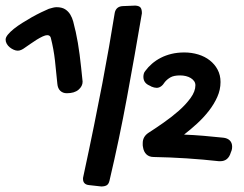

<svg xmlns="http://www.w3.org/2000/svg" viewBox="-73 -589 881 694"><path d="M341.8 -543Q346.7 -565.4 370.1 -566.9L416 -568.8Q430.2 -567.9 435.1 -561.5Q439.9 -555.2 439.9 -541Q414.1 -389.2 386.2 -238Q358.4 -86.9 322.8 64Q319.8 76.7 312.5 80.8Q305.2 85 293 85L249 80.1Q238.3 79.1 232.7 73.5Q227.1 67.9 227.1 58.1Q227.1 56.6 227.1 54.4Q227.1 52.2 228 49.8Q250 -52.2 266.8 -135Q283.7 -217.8 297.1 -288.3Q310.5 -358.9 321.3 -420.7Q332 -482.4 341.8 -543ZM522.9 -292.5Q509.8 -271.5 493.2 -271.5Q489.3 -271.5 484.1 -272.7Q479 -273.9 473.1 -276.4H474.1L467.3 -279.8Q445.3 -289.1 445.3 -311.5Q445.3 -316.9 446.8 -322.5Q448.2 -328.1 452.1 -332.5Q462.4 -346.7 476.6 -358.9Q490.7 -371.1 508.3 -380.1Q525.9 -389.2 547.1 -394.3Q568.4 -399.4 593.3 -399.4Q619.6 -399.4 643.6 -392.1Q667.5 -384.8 685.3 -370.8Q703.1 -356.9 713.6 -337.2Q724.1 -317.4 724.1 -292.5Q724.1 -264.6 712.4 -238.5Q700.7 -212.4 681.9 -188.2Q663.1 -164.1 639.4 -142.3Q615.7 -120.6 592.3 -102.5Q627.4 -101.1 663.1 -98.1Q698.7 -95.2 733.9 -91.3Q749 -89.8 757.6 -81.3Q766.1 -72.8 766.1 -58.6Q766.1 -54.7 765.6 -51.5Q765.1 -48.3 764.2 -45.4L761.2 -37.6Q752 -6.3 723.1 -6.3H718.3Q690.9 -9.3 661.4 -12Q631.8 -14.6 601.3 -16.6Q570.8 -18.6 540.8 -19.8Q510.7 -21 482.9 -21.5Q466.3 -21.5 456.3 -31Q446.3 -40.5 443.8 -57.6L442.9 -63.5V-71.8Q442.9 -94.7 462.9 -108.4Q487.3 -124 517.1 -144.8Q546.9 -165.5 572.8 -188.2Q598.6 -210.9 616 -234.9Q633.3 -258.8 633.3 -280.8Q633.3 -289.1 628.7 -295.7Q624 -302.2 616.5 -306.9Q608.9 -311.5 598.9 -314Q588.9 -316.4 578.1 -316.4Q555.2 -316.4 543 -309.3Q530.8 -302.2 522.9 -292.5ZM17.6 -417Q2.9 -405.8 -8.8 -405.8Q-15.6 -405.8 -23.4 -409.2Q-31.2 -412.6 -37.8 -418Q-44.4 -423.3 -48.6 -430.7Q-52.7 -438 -52.7 -445.8Q-52.7 -454.1 -44.4 -464.1Q-36.1 -474.1 -22.7 -484.9Q-9.3 -495.6 7.8 -506.3Q24.9 -517.1 42.2 -526.9Q59.6 -536.6 75.7 -544.4Q91.8 -552.2 103.5 -557.1Q111.8 -559.6 118.7 -561.3Q125.5 -563 131.3 -563Q150.4 -563 162.1 -555.7Q173.8 -548.3 180.9 -536.6Q188 -524.9 191.7 -511Q195.3 -497.1 198.2 -483.9L200.7 -474.1Q205.1 -454.1 208.5 -433.8Q211.9 -413.6 214.8 -391.6Q217.8 -369.6 220.2 -345.5Q222.7 -321.3 225.6 -293.9Q225.6 -277.3 210.7 -264.6Q195.8 -252 168.5 -252Q154.3 -252 145 -260.7Q135.7 -269.5 134.3 -286.1Q130.4 -328.1 125.7 -369.9Q121.1 -411.6 110.4 -453.1Q107.4 -461.9 97.7 -461.9Q91.3 -461.9 81.3 -457.3Q71.3 -452.6 59.8 -445.6Q48.3 -438.5 37.4 -430.7Q26.4 -422.9 17.6 -417Z"/></svg>

Font: Gochi Hand Cyrillic
Style: Regular
Weight: 400
Designer: Juan Pablo del Peral; Denis Ignatov
Foundry: Juan Pablo del Peral; Denis Ignatov
Version: Version 1.00 June 29, 2018, initial release